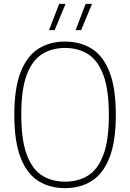

<svg xmlns="http://www.w3.org/2000/svg" viewBox="-20 -964 673 993"><path d="M316.5 9Q237 9 178 -28.2Q119 -65.5 86.5 -148.8Q54 -232 54 -370Q54 -508 86.8 -591.2Q119.5 -674.5 178.5 -711.8Q237.5 -749 316.5 -749Q396 -749 455 -711.8Q514 -674.5 546.5 -591.2Q579 -508 579 -370Q579 -232 546.2 -148.8Q513.5 -65.5 454.5 -28.2Q395.5 9 316.5 9ZM316.5 -24.5Q384.5 -24.5 435.2 -56Q486 -87.5 514.5 -162.8Q543 -238 543 -368Q543 -500.5 514.5 -576.2Q486 -652 435.2 -684Q384.5 -716 316.5 -716Q248.5 -716 197.8 -684.2Q147 -652.5 118.5 -577.5Q90 -502.5 90 -372Q90 -239.5 118.5 -163.8Q147 -88 197.8 -56.2Q248.5 -24.5 316.5 -24.5ZM371 -808 423 -944H456L399.5 -808ZM233.5 -808 286 -944H319L262.5 -808Z"/></svg>

Font: Encode Sans SemiCondensed SemiCondensed Thin
Style: Regular
Weight: 100
Width: 4
Designer: Multiple Designers
Foundry: Impallari Type
Version: Version 3.000; ttfautohint (v1.8.3) -l 8 -r 50 -G 200 -x 14 